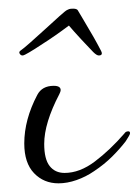

<svg xmlns="http://www.w3.org/2000/svg" viewBox="-20 -415 320 443"><path d="M115 8Q81 8 58.5 -15.5Q36 -39 36 -84Q36 -139 66 -196Q77 -217 104 -217Q120 -217 120 -207Q120 -204 117 -198Q82 -131 82 -83Q82 -48 94.5 -32Q107 -16 129 -16Q164 -16 199 -42.5Q234 -69 267 -107Q270 -112 276 -112Q280 -112 280 -108Q280 -105 276.5 -99.5Q273 -94 270 -89Q257 -72 239 -54Q221 -36 197 -20Q178 -7 156.5 0.5Q135 8 115 8ZM32 -287Q28 -287 25.5 -291Q23 -295 27 -298Q33 -302 49.5 -316.5Q66 -331 84.5 -348Q103 -365 117.5 -378Q132 -391 135 -392Q137 -393 139.5 -394Q142 -395 149 -395Q156 -395 159 -392Q160 -391 168 -377Q176 -363 186.5 -345.5Q197 -328 204.5 -314Q212 -300 213 -298Q215 -294 215 -292Q215 -287 208 -287Q203 -287 195 -295Q187 -303 168.5 -323Q150 -343 139 -356Q135 -353 122 -343.5Q109 -334 92.5 -323Q76 -312 61 -302.5Q46 -293 38 -289Q34 -287 32 -287Z"/></svg>

Font: Lavishly Yours
Style: Regular
Weight: 400
Designer: Robert E. Leuschke
Foundry: Robert E. Leuschke
Version: Version 1.010; ttfautohint (v1.8.3)